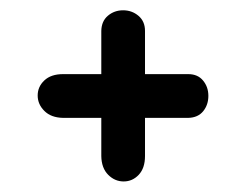

<svg xmlns="http://www.w3.org/2000/svg" viewBox="-20 -394 478 373"><path d="M102.5 -250H176.8V-334Q177.2 -353 189.7 -363.5Q202.1 -374 219.2 -374Q236.3 -374 249 -363.3Q261.7 -352.5 261.7 -334V-250H345.7Q364.3 -250 374.5 -237.5Q384.8 -225.1 384.8 -207.8Q384.8 -190.4 374.8 -178Q364.7 -165.5 345.7 -165H261.7V-90.8Q261.7 -67.4 249.5 -54.4Q237.3 -41.5 220.2 -41.5Q203.1 -41.5 190.2 -54.4Q177.2 -67.4 176.8 -90.8V-165H102.5Q79.1 -165.5 66.2 -178.5Q53.2 -191.4 53.2 -208.5Q53.2 -225.6 66.2 -237.8Q79.1 -250 102.5 -250Z"/></svg>

Font: Shahab
Style: Regular
Weight: 400
Designer: Mohammad Saleh Souzanchi
Foundry: http://font-store.ir
Version: Version:0.0.2;RFB:1.2.5;Building:2016-11-27 11:18:45.721916